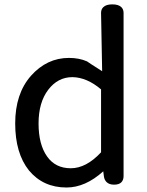

<svg xmlns="http://www.w3.org/2000/svg" viewBox="-20 -791 659 858"><path d="M277.3 46.9Q172.9 46.9 109.4 -29.3Q47.9 -106.4 47.9 -239.3Q47.9 -372.1 118.2 -452.1Q189.5 -532.2 288.1 -532.2Q334 -532.2 369.1 -516.6Q369.1 -515.6 436.5 -472.7L431.6 -733.4Q431.6 -749 441.4 -758.8Q454.1 -771.5 481.9 -771.5Q509.8 -771.5 522.5 -758.8Q532.2 -749 532.2 -733.4V-3.9Q532.2 13.7 522 23.9Q511.7 34.2 489.7 34.2Q467.8 34.2 456.1 22.5Q446.3 12.7 444.3 -2.9L441.4 -25.4Q361.3 46.9 277.3 46.9ZM431.6 -110.4V-391.6Q368.2 -445.3 303.7 -446.3Q238.3 -446.3 195.3 -389.6Q152.3 -333 152.3 -239.3Q152.3 -145.5 190.4 -91.8Q227.5 -39.1 296.4 -39.1Q365.2 -39.1 431.6 -110.4Z"/></svg>

Font: TaiwanPearl
Style: Regular
Weight: 400
Version: Version 2.102